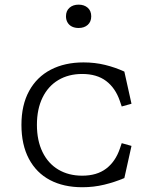

<svg xmlns="http://www.w3.org/2000/svg" viewBox="-20 -774 660 806"><path d="M70 -250Q70 -333 102.2 -392Q134.5 -451 193.2 -481.5Q252 -512 330.5 -512Q378.5 -512 421.2 -501.5Q464 -491 502 -473.5L532 -338.5L491 -327L483 -350.5Q464.5 -404.5 425.5 -434Q386.5 -463.5 325 -463.5Q268 -463.5 225 -438Q182 -412.5 158.5 -364.2Q135 -316 135 -250Q135 -184 158.5 -135.8Q182 -87.5 225 -62Q268 -36.5 325 -36.5Q386.5 -36.5 425.5 -66Q464.5 -95.5 483 -149.5L491 -173L532 -161.5L502 -26.5Q462 -9.5 417.8 1.2Q373.5 12 325.5 12Q247 12 189.8 -18.2Q132.5 -48.5 101.2 -107.5Q70 -166.5 70 -250ZM257 -705.5Q257 -728.5 271.8 -741.5Q286.5 -754.5 310 -754.5Q333.5 -754.5 348.2 -741.5Q363 -728.5 363 -705.5Q363 -682.5 348.2 -669.5Q333.5 -656.5 310 -656.5Q294.5 -656.5 282.5 -662.2Q270.5 -668 263.8 -679.2Q257 -690.5 257 -705.5Z"/></svg>

Font: Monaspace Xenon Var ExtraLight
Style: Regular
Weight: 200
Designer: Riley Cran and the Lettermatic Team
Version: Version 1.200 (Monaspace Xenon Var)